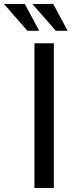

<svg xmlns="http://www.w3.org/2000/svg" viewBox="-68 -939 393 959"><path d="M201 -723V0H104V-723ZM56 -919 128 -785H69L-48 -919ZM198 -919 270 -785H211L94 -919Z"/></svg>

Font: Josefin Sans
Style: Regular
Weight: 400
Designer: Santiago Orozco
Foundry: Typemade
Version: Version 2.000